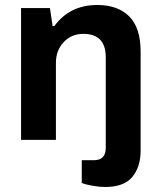

<svg xmlns="http://www.w3.org/2000/svg" viewBox="-20 -558 641 766"><path d="M399.9 188Q377.4 188 350.1 183.3Q322.8 178.7 306.2 171.9V81.1H355Q401.9 81.1 401.9 32.2V-330.1Q401.9 -422.9 312 -422.9Q265.1 -422.9 234.1 -389.9Q203.1 -356.9 203.1 -307.1V0H64V-525.9H179.2L189.9 -454.1H196.8Q258.3 -538.1 368.2 -538.1Q449.7 -538.1 495.4 -492.7Q541 -447.3 541 -352.1V43Q541 108.4 507.6 148.2Q474.1 188 399.9 188Z"/></svg>

Font: Archivo
Style: Bold
Weight: 700
Designer: Hector Gatti
Foundry: Omnibus-Type
Version: Version 2.001